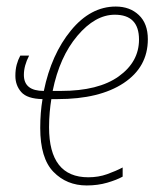

<svg xmlns="http://www.w3.org/2000/svg" viewBox="-20 -557 478 587"><path d="M331 -512Q405 -512 405 -436Q405 -368 343 -323.5Q281 -279 166 -279H141Q162 -383 216.5 -447.5Q271 -512 331 -512ZM355 -17V-45Q334 -34 307.5 -24.5Q281 -15 250 -15Q130 -15 130 -168Q130 -192 132 -214Q134 -236 137 -254H156Q284 -254 358 -303Q432 -352 432 -437Q432 -485 404.5 -511Q377 -537 334 -537Q257 -537 197 -464Q137 -391 114 -279Q53 -279 53 -328Q53 -356 69 -387H42Q35 -374 31 -359Q27 -344 27 -325Q27 -296 45 -275.5Q63 -255 110 -254Q103 -213 103 -166Q103 -73 143.5 -31.5Q184 10 245 10Q279 10 308 1.5Q337 -7 355 -17Z"/></svg>

Font: Noto Sans Display SemiCondensed Thin
Style: Italic
Weight: 250
Width: 4
Designer: Monotype Design team
Foundry: Monotype Imaging Inc.
Version: 1.000